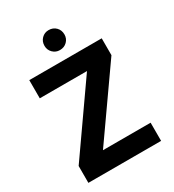

<svg xmlns="http://www.w3.org/2000/svg" viewBox="-212 -1016 1025 1134"><g transform="rotate(-30 300.5 -449.5)"><path d="M52 0V-115L375 -576H53V-700H547V-585L223 -124H548V0ZM299 -763Q271 -763 251.5 -782.5Q232 -802 232 -830Q232 -860 251.5 -879.5Q271 -899 299 -899Q329 -899 348.5 -879.5Q368 -860 368 -830Q368 -802 348.5 -782.5Q329 -763 299 -763Z"/></g></svg>

Font: DM Sans 11pt Black
Style: Regular
Weight: 900
Version: Version 4.004;gftools[0.9.30]